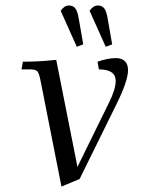

<svg xmlns="http://www.w3.org/2000/svg" viewBox="-20 -663 519 697"><path d="M58.1 -411.1 63 -439Q124 -439 184.1 -445.8L261.2 -57.1L376 -291Q399.9 -338.9 399.9 -369.1Q399.9 -411.1 338.9 -411.1L334 -439Q371.6 -452.1 400.9 -452.1Q421.4 -452.1 433.1 -441.2Q444.8 -430.2 444.8 -408.2Q444.8 -368.2 399.9 -278.8L269 -13.2L203.1 14.2L127 -371.1Q122.1 -396 116 -403.6Q109.9 -411.1 88.9 -411.1ZM200.2 -624Q213.9 -643.1 230 -643.1Q245.6 -643.1 253.7 -632.3Q261.7 -621.6 266.1 -594.2L282.2 -502L258.8 -493.2ZM305.2 -624Q318.8 -643.1 335 -643.1Q350.6 -643.1 358.6 -632.3Q366.7 -621.6 371.1 -594.2L387.2 -502L363.8 -493.2Z"/></svg>

Font: Dihjauti
Style: Italic
Weight: 400
Italic angle: -9°
Designer: T. Christopher White
Version: Version 3.0.0